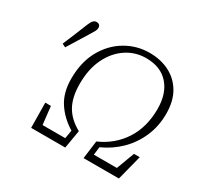

<svg xmlns="http://www.w3.org/2000/svg" viewBox="-144 -876 1113 1063"><g transform="rotate(30 412.0 -344.5)"><path d="M168 0 166 -160H202L215 -45H360L369 -98Q302 -139 263 -199Q224 -259 224 -347Q224 -453 266 -529Q308 -605 378 -646.5Q448 -688 530 -688Q601 -688 657 -659.5Q713 -631 745 -576Q777 -521 777 -441Q777 -361 747.5 -293.5Q718 -226 667 -176Q616 -126 549 -96L543 -45H690L733 -160H770L729 0H503L518 -115Q614 -157 668 -240.5Q722 -324 722 -440Q722 -539 671 -596Q620 -653 528 -653Q459 -653 402.5 -615.5Q346 -578 312.5 -509.5Q279 -441 279 -346Q279 -261 309.5 -206.5Q340 -152 406 -116L386 0ZM86 -491Q103 -531 119.5 -571Q136 -611 152 -651Q167 -689 188 -689Q214 -689 214 -665Q214 -655 209 -645Q204 -635 192 -616Q171 -582 150 -548Q129 -514 108 -480Z"/></g></svg>

Font: Source Serif 4 SmText Light
Style: Italic
Weight: 300
Italic angle: -12°
Designer: Frank Grießhammer
Foundry: Adobe
Version: Version 4.005;hotconv 1.1.0;makeotfexe 2.6.0